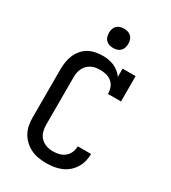

<svg xmlns="http://www.w3.org/2000/svg" viewBox="-228 -1067 1055 1188"><g transform="rotate(30 300.0 -473.0)"><path d="M297 8Q269 8 241 3.5Q213 -1 188 -13Q163 -25 142 -44.5Q121 -64 107.5 -88.5Q94 -113 89 -140.5Q84 -168 84 -196V-539Q84 -565 88 -591Q92 -617 102 -641Q112 -665 129 -685.5Q146 -706 168.5 -719Q191 -732 217 -737.5Q243 -743 269 -743Q290 -743 311 -739.5Q332 -736 351 -728Q370 -720 386.5 -706.5Q403 -693 415 -676V-735H508V-554H415Q415 -576 407.5 -597.5Q400 -619 383 -633.5Q366 -648 344.5 -653.5Q323 -659 301 -659Q284 -659 268 -656.5Q252 -654 237.5 -646.5Q223 -639 211.5 -627.5Q200 -616 192.5 -601.5Q185 -587 182 -571Q179 -555 179 -539V-196Q179 -172 186 -148.5Q193 -125 210 -108Q227 -91 250 -83.5Q273 -76 297 -76Q319 -76 341 -81.5Q363 -87 380 -101Q397 -115 406 -135.5Q415 -156 415 -178Q415 -179 415 -179Q415 -179 415 -180H510Q510 -179 510 -178.5Q510 -178 510 -177Q510 -151 503 -125Q496 -99 481.5 -76.5Q467 -54 446.5 -37Q426 -20 401.5 -10Q377 0 350.5 4Q324 8 297 8ZM300 -816Q286 -816 272.5 -820Q259 -824 249 -834Q239 -844 235 -857.5Q231 -871 231 -885Q231 -899 235 -912.5Q239 -926 249 -936Q259 -946 272.5 -950Q286 -954 300 -954Q314 -954 327.5 -950Q341 -946 351 -936Q361 -926 365 -912.5Q369 -899 369 -885Q369 -871 365 -857.5Q361 -844 351 -834Q341 -824 327.5 -820Q314 -816 300 -816Z"/></g></svg>

Font: Iosevka Curly Slab MdEx
Style: Regular
Weight: 500
Width: 7
Monospace: yes
Designer: Belleve Invis
Foundry: Belleve Invis
Version: Version 11.1.0; ttfautohint (v1.8.3)